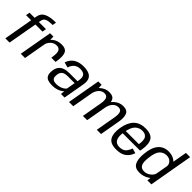

<svg xmlns="http://www.w3.org/2000/svg" viewBox="232 -2007 3229 3229"><g transform="rotate(45 1846.5 -392.0)"><path d="M82.1 0H183L275.2 -521.9H443.9L456.4 -592.4H287.2L294.2 -629.5Q303.9 -685 349.5 -702.9Q395.1 -720.8 470.9 -720.8H486.3L497.9 -788.8H480.5Q362.2 -788.8 285.6 -753.6Q209 -718.4 193.3 -630L186.3 -592.4H65.4L52.9 -521.9H174.3Z M859.1 -316.5H960.3Q986 -463.2 958.4 -530.5Q930.7 -597.7 829.5 -597.7Q731.3 -597.7 663.8 -544.2Q596.3 -490.7 582.9 -414.4L617.9 -386.2Q627.7 -440.5 672.1 -483.7Q716.5 -526.8 781.1 -526.8Q837.9 -526.8 859.2 -482.6Q880.6 -438.3 859.1 -316.5ZM449.3 0H550.2L634.6 -477.8L633.1 -592.4H553.8Z M1196.2 5.3Q1239.7 5.3 1275.3 -2.4Q1310.9 -10.1 1338.4 -22.4Q1365.8 -34.6 1384.2 -48.5Q1402.5 -62.3 1411 -75.2L1406 0H1490.7L1557.2 -377.2Q1571.6 -457 1550.8 -505.4Q1529.9 -553.9 1478.2 -576Q1426.5 -598.1 1347.4 -598.1Q1300.4 -598.1 1258.2 -588.4Q1215.9 -578.6 1180.1 -557.7Q1144.3 -536.7 1117.2 -502.5Q1090.1 -468.4 1073.4 -419.3L1167.8 -393.1Q1183.3 -442.3 1208.6 -472.1Q1233.8 -501.9 1266.7 -515.4Q1299.6 -528.9 1337.9 -528.9Q1382.9 -528.9 1412.5 -514.1Q1442.2 -499.2 1454 -466.8Q1465.8 -434.4 1456.6 -381.8L1450.6 -348.3H1256.9Q1225.6 -348.3 1193.8 -343.8Q1162 -339.3 1133.2 -327.7Q1104.5 -316 1081.3 -295.6Q1058.1 -275.3 1043.1 -243.5Q1028.1 -211.7 1024.1 -166.6Q1017.2 -98.1 1036.1 -60.9Q1055 -23.7 1096.2 -9.2Q1137.3 5.3 1196.2 5.3ZM1229.1 -61.1Q1195.4 -61.1 1170.7 -70.2Q1146 -79.4 1134.4 -103.8Q1122.8 -128.2 1127.4 -174.1Q1130.8 -210.9 1143.9 -234Q1157 -257.1 1177 -269.5Q1196.9 -281.9 1220.9 -286.6Q1244.8 -291.4 1270.2 -291.4H1439.4L1412.2 -136.8Q1399.7 -118.4 1373.9 -101Q1348.1 -83.5 1311.4 -72.3Q1274.7 -61.1 1229.1 -61.1Z M1596 0H1697.1L1784.2 -493.8L1779.6 -592.4H1700.3ZM1927.5 0H2028.4L2092.4 -362.5Q2110.1 -463.5 2085.3 -530.6Q2060.5 -597.8 1959.7 -597.8Q1870.5 -597.8 1797.4 -532.2Q1724.2 -466.6 1708.9 -379.8L1758.5 -353.2Q1773.2 -435 1816.1 -480.9Q1859.1 -526.9 1915.8 -526.9Q1971.5 -526.9 1988.5 -484.6Q2005.5 -442.3 1990 -355.5ZM2257.6 0H2358.5L2422.3 -362.5Q2440.2 -463.3 2416 -530.5Q2391.7 -597.8 2291.2 -597.8Q2202 -597.8 2128.5 -531.6Q2055 -465.4 2040 -379.8L2090.2 -353.2Q2104.3 -435 2147.5 -480.9Q2190.6 -526.9 2246.9 -526.9Q2302.9 -526.9 2319.2 -484.6Q2335.4 -442.3 2320.1 -355.5Z M2718 4.8 2729.9 -61.9Q2654.1 -61.9 2622.1 -117.4Q2589.4 -172.1 2610.4 -297.5Q2632.5 -430.5 2686.3 -481.3Q2739.9 -531.6 2811.5 -531.6Q2884.9 -531.6 2917.7 -483.3Q2944.9 -438.3 2929.2 -329.6H2605.2L2594.2 -266.6H3019.2Q3023.8 -281.7 3026.6 -299Q3052.7 -447.6 3006.9 -523.2Q2960.8 -598.3 2823.1 -598.3Q2689.7 -598.3 2613.5 -523Q2537.5 -447.8 2512.2 -297.7Q2488.7 -155.6 2534.5 -75.1Q2580 4.8 2718 4.8ZM2729.9 -61.9 2718 4.8Q2793.4 4.8 2846 -14.7Q2897.9 -34.1 2936.6 -77.1Q2974.6 -119.4 2993.9 -180.5L2907.1 -204.8Q2891.2 -161.2 2867.6 -126Q2843.3 -91 2808.9 -76.3Q2773.4 -61.9 2729.9 -61.9Z M3460.9 0H3555L3693 -785H3592.3L3470.6 -92ZM3267.7 3.8Q3365 3.8 3440.1 -44.9Q3515.2 -93.5 3524.9 -146.2L3490 -200.3Q3480.7 -148.4 3428.5 -107.5Q3376.3 -66.5 3312.3 -66.5Q3248.6 -66.5 3219.9 -113.3Q3191.3 -160 3206 -282.2Q3221.3 -422.6 3270.8 -475Q3320.3 -527.4 3393.7 -527.4Q3457.6 -527.4 3495.4 -486.6Q3533.2 -445.9 3524.3 -394.5L3577 -447.7Q3586.7 -500.3 3527.3 -549.2Q3468 -598.1 3371.2 -598.1Q3255.7 -598.1 3186.2 -516.7Q3116.8 -435.3 3103.5 -272.5Q3090.2 -139.8 3128.1 -68Q3166 3.8 3267.7 3.8Z"/></g></svg>

Font: Anybody Thin
Style: Italic
Weight: 100
Italic angle: -10°
Designer: Tyler Finck
Foundry: Etcetera Type Company
Version: Version 1.114;gftools[0.9.25]